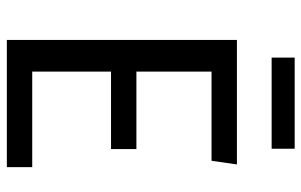

<svg xmlns="http://www.w3.org/2000/svg" viewBox="-184 -718 902 575"><g transform="rotate(90 267.5 -431.0)"><path d="M462 -613H195V-388H427V-312H195V-76H481V0H100V-689H473ZM153 -793V-862H426V-793Z"/></g></svg>

Font: Fira GO
Style: Regular
Weight: 400
Designer: Carrois Corporate
Foundry: Carrois Corporate GbR
Version: Version 0.300